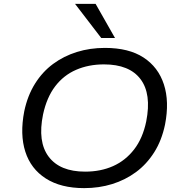

<svg xmlns="http://www.w3.org/2000/svg" viewBox="-20 -961 942 990"><path d="M414 9Q294 9 216.5 -40.5Q139 -90 110.5 -179Q82 -268 105 -387Q122 -468 160.5 -529.5Q199 -591 254 -631.5Q309 -672 376.5 -693Q444 -714 521 -714Q644 -714 720 -664.5Q796 -615 825 -526Q854 -437 831 -319Q814 -237 775 -175.5Q736 -114 681 -73.5Q626 -33 558.5 -12Q491 9 414 9ZM419 -76Q499 -76 563 -104.5Q627 -133 671.5 -190.5Q716 -248 734 -335Q762 -477 704.5 -553Q647 -629 516 -629Q437 -629 372.5 -601Q308 -573 264.5 -516Q221 -459 202 -371Q173 -230 231 -153Q289 -76 419 -76ZM502 -765 367 -941H473L573 -765Z"/></svg>

Font: Nunito Sans 7pt SemiExpanded
Style: Italic
Weight: 400
Width: 6
Italic angle: -9°
Designer: Vernon Adams
Foundry: Vernon Adams
Version: Version 3.101;gftools[0.9.27]